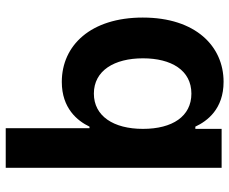

<svg xmlns="http://www.w3.org/2000/svg" viewBox="-85 -508 797 667"><g transform="rotate(90 313.5 -174.5)"><path d="M563 204.1V-545.9H427.7V-454.6H419.9C400.9 -495.6 358.9 -552.7 264.2 -552.7C141.1 -552.7 41 -456.1 41 -272C41 -91.3 137.7 9.3 264.6 9.3C356 9.3 399.9 -44.9 419.9 -86.9H425.3V204.1ZM305.2 -102.1C225.1 -102.1 182.6 -173.3 182.6 -272.5C182.6 -371.1 224.1 -440.9 305.2 -440.9C384.3 -440.9 427.7 -375 427.7 -272.5C427.7 -170.4 383.3 -102.1 305.2 -102.1Z"/></g></svg>

Font: Raveo SemiBold
Style: Regular
Weight: 600
Designer: Jakub Foglar, Rasmus Andersson (Inter)
Foundry: Jakubfoglar.com
Version: Version 1.100;Glyphs 3.2.3 (3260)